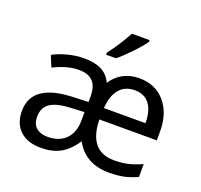

<svg xmlns="http://www.w3.org/2000/svg" viewBox="-132 -916 1129 1076"><g transform="rotate(20 432.0 -378.0)"><path d="M45.9 -148.9Q45.9 -312 290 -319.8L379.9 -323.2V-356.9Q379.9 -416.5 352.3 -445.3Q324.7 -474.1 268.1 -474.1Q200.2 -474.1 118.2 -433.1L90.8 -499Q125.5 -518.6 175 -531.7Q224.6 -544.9 274.9 -544.9Q337.4 -544.9 377.7 -524.7Q418 -504.4 439 -459Q465.3 -500.5 506.8 -523.2Q548.3 -545.9 603 -545.9Q699.2 -545.9 756.1 -480Q813 -414.1 813 -306.2V-252H470.2Q474.1 -64.9 625 -64.9Q668 -64.9 705.6 -73Q743.2 -81.1 789.1 -102.1V-24.9Q746.1 -5.9 709 2Q671.9 9.8 622.1 9.8Q480 9.8 418.9 -103Q378.9 -42.5 330.6 -16.4Q282.2 9.8 215.8 9.8Q135.7 9.8 90.8 -32Q45.9 -73.7 45.9 -148.9ZM137.2 -147.9Q137.2 -103 162.6 -82Q188 -61 230 -61Q298.3 -61 338.1 -100.8Q377.9 -140.6 377.9 -213.9V-262.2L303.2 -258.8Q216.8 -255.4 177 -229.5Q137.2 -203.6 137.2 -147.9ZM602.1 -474.1Q543.9 -474.1 510.7 -434.8Q477.5 -395.5 472.2 -320.8H720.2Q720.2 -395 689.7 -434.6Q659.2 -474.1 602.1 -474.1ZM381.8 -618.2Q400.4 -641.6 429 -684.8Q457.5 -728 477.1 -766.1H583V-755.9Q561.5 -724.6 516.1 -677.2Q470.7 -629.9 439.9 -606H381.8Z"/></g></svg>

Font: NotoPenekeko
Style: Regular
Weight: 400
Designer: Monotype Design team
Foundry: Monotype Imaging Inc.
Version: Version 1.04